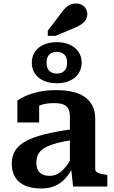

<svg xmlns="http://www.w3.org/2000/svg" viewBox="-20 -1062 650 1093"><path d="M394 -327V-265Q344 -258 308 -248.5Q272 -239 248 -227.5Q224 -216 211 -202.5Q198 -189 192.5 -172.5Q187 -156 187 -137Q187 -110 196 -93.5Q205 -77 222 -69Q239 -61 263 -61Q288 -61 309.5 -73Q331 -85 351.5 -109.5Q372 -134 393 -172L398 -117Q378 -75 352 -46.5Q326 -18 292.5 -3.5Q259 11 216 11Q163 11 125 -4.5Q87 -20 67 -52Q47 -84 47 -131Q47 -173 66 -204Q85 -235 126.5 -258Q168 -281 234 -297.5Q300 -314 394 -327ZM396 0 384 -112 378 -113V-394Q378 -423 370 -440.5Q362 -458 342.5 -466.5Q323 -475 288 -475Q237 -475 204 -461Q171 -447 157 -431Q152 -437 153 -445.5Q154 -454 160 -461.5Q166 -469 177 -474.5Q188 -480 203 -481V-365H79V-490Q94 -501 123.5 -514.5Q153 -528 197.5 -538.5Q242 -549 300 -549Q350 -549 391 -540Q432 -531 461 -511Q490 -491 506 -460Q522 -429 522 -386V-101Q522 -90 529.5 -83.5Q537 -77 551 -73.5Q565 -70 585 -67L591 -65V0ZM245 -705Q245 -674 260.5 -658.5Q276 -643 303 -643Q330 -643 346 -658.5Q362 -674 362 -705Q362 -736 346 -751.5Q330 -767 303 -767Q276 -767 260.5 -751.5Q245 -736 245 -705ZM445 -705Q445 -670 427 -643.5Q409 -617 377.5 -602.5Q346 -588 303 -588Q261 -588 228.5 -602.5Q196 -617 178.5 -643.5Q161 -670 161 -705Q161 -740 178.5 -766.5Q196 -793 228.5 -807.5Q261 -822 303 -822Q346 -822 377.5 -807.5Q409 -793 427 -766.5Q445 -740 445 -705ZM324 -982 252 -887V-858H297L396 -900Q422 -910 440 -921.5Q458 -933 467.5 -948.5Q477 -964 477 -982Q477 -1007 459.5 -1024.5Q442 -1042 413 -1042Q393 -1042 377.5 -1034.5Q362 -1027 349.5 -1013.5Q337 -1000 324 -982Z"/></svg>

Font: Roboto Serif SemiBold
Style: Regular
Weight: 600
Designer: Greg Gazdowicz
Foundry: Commercial Type
Version: Version 1.008